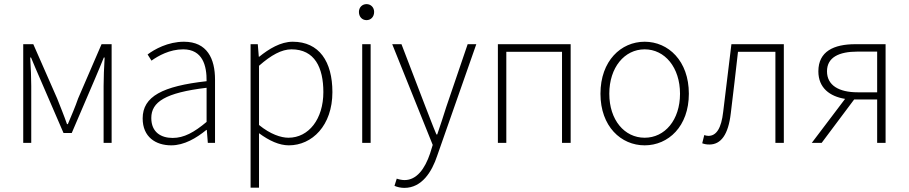

<svg xmlns="http://www.w3.org/2000/svg" viewBox="-20 -695 4421 934"><path d="M93 0H132V-277C132 -314 130 -368 127 -415H131C145 -380 160 -347 174 -314L289 -48H329L443 -314C457 -347 471 -380 485 -415H489C486 -368 484 -314 484 -277V0H523V-480H474L360 -216C346 -175 328 -134 310 -91H306C291 -134 274 -175 258 -216L142 -480H93Z M813 12C876 12 935 -23 984 -63H986L991 0H1026V-308C1026 -409 988 -492 875 -492C797 -492 731 -455 698 -430L717 -400C749 -423 805 -455 871 -455C966 -455 986 -375 985 -300C771 -276 674 -226 674 -119C674 -28 738 12 813 12ZM820 -24C764 -24 716 -51 716 -121C716 -199 784 -244 985 -268V-102C924 -51 875 -24 820 -24Z M1199 218H1240V-47C1290 -10 1339 12 1385 12C1498 12 1597 -84 1597 -247C1597 -395 1533 -492 1404 -492C1345 -492 1288 -457 1241 -419H1239L1234 -480H1199ZM1383 -25C1347 -25 1295 -42 1240 -87V-375C1299 -427 1350 -455 1398 -455C1511 -455 1553 -366 1553 -247C1553 -116 1482 -25 1383 -25Z M1742 0H1783V-480H1742ZM1763 -597C1784 -597 1800 -613 1800 -637C1800 -659 1784 -675 1763 -675C1742 -675 1726 -659 1726 -637C1726 -613 1742 -597 1763 -597Z M1947 219C2032 219 2081 141 2107 62L2297 -480H2255L2151 -175C2138 -135 2122 -83 2107 -41H2103C2085 -83 2066 -135 2050 -175L1933 -480H1888L2085 10L2072 52C2047 126 2007 181 1948 181C1936 181 1921 178 1910 174L1899 209C1912 215 1930 219 1947 219Z M2402 0H2443V-443H2714V0H2756V-480H2402Z M3116 12C3231 12 3331 -80 3331 -239C3331 -399 3231 -492 3116 -492C3001 -492 2901 -399 2901 -239C2901 -80 3001 12 3116 12ZM3116 -25C3018 -25 2944 -111 2944 -239C2944 -367 3018 -455 3116 -455C3214 -455 3288 -367 3288 -239C3288 -111 3214 -25 3116 -25Z M3431 8C3487 8 3523 -40 3535 -144C3547 -244 3559 -343 3570 -443H3752V0H3793V-480H3538C3525 -370 3511 -261 3498 -151C3489 -71 3465 -34 3426 -34C3418 -34 3412 -36 3406 -38L3396 2C3407 6 3416 8 3431 8Z M4247 0H4288V-480H4141C4036 -480 3961 -445 3961 -348C3961 -267 4017 -226 4091 -214L3929 0H3977L4135 -211H4247ZM4152 -246C4061 -246 4003 -280 4003 -348C4003 -416 4061 -444 4152 -444H4247V-246Z"/></svg>

Font: Source Sans Pro Light
Style: Regular
Weight: 300
Designer: Paul D. Hunt
Foundry: Adobe Systems Incorporated
Version: Version 3.006;hotconv 1.0.111;makeotfexe 2.5.65597